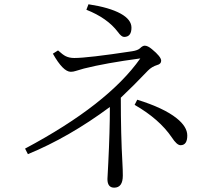

<svg xmlns="http://www.w3.org/2000/svg" viewBox="-20 -825 1040 890"><path d="M540 -372.1Q540 -199.7 547.4 -70.3Q549.3 -38.1 549.3 -11.2Q549.3 44.9 509.3 44.9Q478 44.9 478 4.9Q478 -5.4 481.9 -69.3Q489.3 -217.8 489.3 -329.1Q300.3 -189 109.4 -110.4L96.2 -136.2Q479.5 -340.3 630.4 -554.2Q469.7 -532.7 369.1 -507.3Q340.3 -499.5 331.1 -496.1Q319.3 -492.2 308.1 -492.2Q272.5 -492.2 225.1 -576.2L249 -591.3Q271.5 -570.8 284.7 -564.5Q301.3 -556.2 324.2 -556.2Q387.2 -556.2 592.3 -587.4Q618.2 -591.3 628.9 -601.1Q641.1 -613.3 650.9 -613.3Q665 -613.3 684.1 -597.2Q727.1 -562 727.1 -543.5Q727.1 -528.3 708 -523.4Q684.1 -516.1 666 -498Q599.6 -428.2 540 -372.1ZM390.1 -805.2Q487.3 -790.5 539.6 -761.7Q589.4 -733.9 589.4 -696.8Q589.4 -653.8 555.2 -653.8Q543 -653.8 526.4 -676.8Q478 -741.2 380.4 -779.8ZM616.2 -362.8Q738.8 -324.7 798.3 -277.3Q848.1 -237.8 848.1 -196.8Q848.1 -151.9 816.9 -151.9Q799.8 -151.9 776.4 -188Q718.3 -273.4 604 -338.9Z"/></svg>

Font: I.MingCP
Style: Regular
Weight: 400
Designer: I.Font Project
Version: Version 8.000; Sep 06, 2022